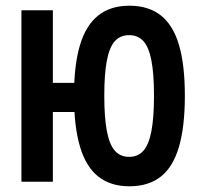

<svg xmlns="http://www.w3.org/2000/svg" viewBox="-20 -636 690 672"><path d="M433 16Q367 16 324 -18Q281 -52 260 -122.5Q239 -193 239 -301Q239 -409 260 -478.5Q281 -548 324 -582Q367 -616 433 -616Q500 -616 543 -582Q586 -548 606.5 -478.5Q627 -409 627 -301Q627 -193 606.5 -122.5Q586 -52 543 -18Q500 16 433 16ZM55 0V-600H165V-346H261V-244H165V0ZM432 -87Q463 -87 482 -108.5Q501 -130 510 -177.5Q519 -225 519 -301Q519 -377 510 -424Q501 -471 482 -492Q463 -513 432 -513Q401 -513 382 -492Q363 -471 354 -424Q345 -377 345 -301Q345 -225 354 -177.5Q363 -130 382 -108.5Q401 -87 432 -87Z"/></svg>

Font: Martian Mono SemiCondensed
Style: Regular
Weight: 400
Width: 4
Designer: Roman Shamin
Foundry: Evil Martians
Version: Version 1.000